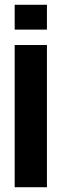

<svg xmlns="http://www.w3.org/2000/svg" viewBox="-20 -784 270 804"><path d="M41.5 0V-595.5H176.5V0ZM41.5 -764H176.5V-660H41.5Z"/></svg>

Font: Anybody SemiBold
Style: Regular
Weight: 600
Designer: Tyler Finck
Foundry: Etcetera Type Company
Version: Version 1.010; ttfautohint (v1.8.3) -l 8 -r 50 -G 200 -x 14 